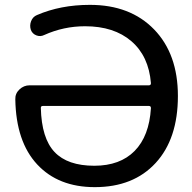

<svg xmlns="http://www.w3.org/2000/svg" viewBox="-20 -760 788 790"><path d="M156 -324Q148 -324 148 -316Q151 -191 204.5 -134.5Q258 -78 368 -78Q474 -78 534 -139Q594 -200 601 -315Q601 -324 593 -324ZM370 10Q220 10 133 -83.5Q46 -177 43 -351Q42 -375 60 -392Q78 -409 102 -409H593Q601 -409 601 -418Q592 -529 520.5 -590.5Q449 -652 330 -652Q242 -652 162 -616Q146 -608 129.5 -614.5Q113 -621 107 -637Q101 -655 108 -673Q115 -691 132 -698Q229 -740 350 -740Q516 -740 614 -639Q712 -538 712 -365Q712 -189 620.5 -89.5Q529 10 370 10Z"/></svg>

Font: Rounded Mplus 1c Medium
Style: Regular
Weight: 500
Version: Version 1.059.20150529